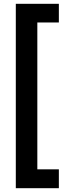

<svg xmlns="http://www.w3.org/2000/svg" viewBox="-20 -826 377 1008"><path d="M63 162V-806H289V-708H176V63H289V162Z"/></svg>

Font: DM Sans 28pt SemiBold
Style: Regular
Weight: 600
Version: Version 4.004;gftools[0.9.30]